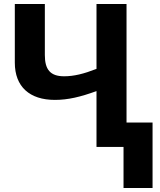

<svg xmlns="http://www.w3.org/2000/svg" viewBox="-20 -734 800 959"><path d="M612 -714H462V-390C398 -365 349 -353 300 -353C230 -353 204 -388 204 -459V-714H54V-421C54 -301 128 -235 254 -235C320 -235 382 -250 462 -279V0H597V205H742V-122H612Z"/></svg>

Font: Noto Sans Display
Style: Bold
Weight: 700
Designer: Monotype Design Team
Foundry: Monotype Imaging Inc.
Version: Version 1.900